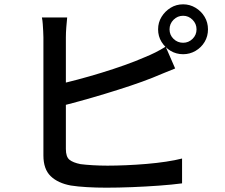

<svg xmlns="http://www.w3.org/2000/svg" viewBox="-20 -839 1040 889"><path d="M765 -703Q765 -677 783.5 -659Q802 -641 828 -641Q853 -641 871.5 -659Q890 -677 890 -703Q890 -729 871.5 -747.5Q853 -766 828 -766Q802 -766 783.5 -747.5Q765 -729 765 -703ZM712 -703Q712 -735 728 -761Q744 -787 770 -803Q796 -819 828 -819Q859 -819 885.5 -803Q912 -787 927.5 -761Q943 -735 943 -703Q943 -671 927.5 -645Q912 -619 885.5 -603.5Q859 -588 828 -588Q796 -588 770 -603.5Q744 -619 728 -645Q712 -671 712 -703ZM291 -758Q289 -738 287 -713Q285 -688 285 -666Q285 -653 285 -614.5Q285 -576 285 -523.5Q285 -471 285 -413.5Q285 -356 285 -302.5Q285 -249 285 -208Q285 -167 285 -149Q285 -113 301.5 -99.5Q318 -86 353 -79Q376 -76 409.5 -74Q443 -72 478 -72Q517 -72 564 -74Q611 -76 658.5 -80Q706 -84 749 -90.5Q792 -97 823 -105V10Q778 16 716.5 20.5Q655 25 591 27.5Q527 30 472 30Q426 30 383 27.5Q340 25 308 20Q248 9 214.5 -23.5Q181 -56 181 -119Q181 -145 181 -191Q181 -237 181 -294Q181 -351 181 -410.5Q181 -470 181 -522.5Q181 -575 181 -613.5Q181 -652 181 -666Q181 -678 180 -694.5Q179 -711 178 -727.5Q177 -744 174 -758ZM239 -446Q285 -456 339.5 -470.5Q394 -485 449.5 -502Q505 -519 557 -537.5Q609 -556 650 -574Q675 -584 699 -596Q723 -608 747 -623L791 -522Q766 -512 738 -500.5Q710 -489 686 -479Q641 -461 584 -442Q527 -423 466 -404.5Q405 -386 346.5 -370Q288 -354 239 -342Z"/></svg>

Font: Noto Sans SC Thin Medium
Style: Regular
Weight: 500
Version: Version 2.004-H2;hotconv 1.0.118;makeotfexe 2.5.65603